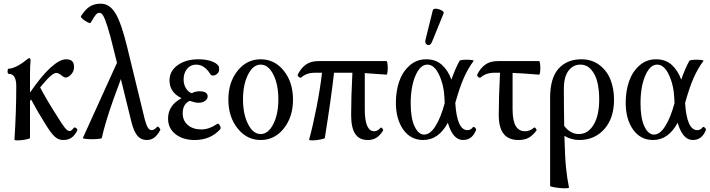

<svg xmlns="http://www.w3.org/2000/svg" viewBox="-20 -745 3837 1037"><path d="M58.1 9.8Q67.9 -145 67.9 -279.8Q67.9 -346.2 26.9 -346.2Q21 -346.2 21 -360.1Q21 -374 26.9 -374Q43.9 -374 69.3 -386.5Q94.7 -398.9 119.1 -418.9Q134.8 -431.2 138.2 -431.2Q145 -431.2 145 -417Q142.1 -393.1 142.1 -341.8V-245.1Q203.6 -335 253.2 -379.9Q302.7 -424.8 336.9 -424.8Q359.4 -424.8 369.6 -414.6Q379.9 -404.3 379.9 -382.8Q379.9 -360.4 364.5 -343.3Q349.1 -326.2 334 -326.2Q325.7 -326.2 311 -338.6Q296.4 -351.1 283.2 -351.1Q259.8 -351.1 196.8 -272.9Q231.4 -206.5 288.1 -118.2Q315.4 -73.2 330.1 -55.2Q344.7 -37.1 356 -37.1Q365.7 -37.1 378.9 -55.2Q381.8 -57.6 386.7 -55.9Q391.6 -54.2 395.5 -48.8Q399.4 -43.5 397 -39.1Q382.8 -12.2 365 -0.5Q347.2 11.2 320.8 11.2Q295.4 11.2 274.9 -7.8Q254.4 -26.9 223.1 -78.1Q184.6 -139.2 147.9 -208L142.1 -199.2V0Q142.1 3.9 120.1 8.3Q98.1 12.7 79.3 13.2Q60.5 13.7 58.1 9.8Z M427.7 0 611.8 -405.8 593.8 -478Q574.7 -557.1 560.5 -601.3Q546.4 -645.5 537.1 -660.6Q527.8 -675.8 518.1 -675.8Q506.8 -675.8 498.3 -666.5Q489.7 -657.2 469.7 -622.1Q467.3 -617.7 453.1 -624.8Q439 -631.8 426.8 -642.3Q414.6 -652.8 417 -657.2Q439.9 -693.4 464.1 -709.2Q488.3 -725.1 524.9 -725.1Q571.3 -725.1 603 -674.1Q634.8 -623 667 -490.2L761.7 -101.1Q770.5 -67.9 779.3 -54.9Q788.1 -42 798.8 -42Q813 -42 828.6 -60.1Q832.5 -64 839.8 -55.4Q847.2 -46.9 845.7 -43Q830.1 -14.2 812.7 -1.5Q795.4 11.2 772.9 11.2Q741.7 11.2 722.7 -11Q703.6 -33.2 689.9 -85.9L632.8 -317.9L592.8 -209Q548.3 -83.5 529.8 0Q528.8 4.4 502.7 6.1Q476.6 7.8 451.4 6.1Q426.3 4.4 427.7 0Z M1031.7 11.2Q968.3 11.2 928 -20.3Q887.7 -51.8 887.7 -105Q887.7 -175.8 960.4 -214.8Q895.5 -246.6 895.5 -310.1Q895.5 -361.3 939.7 -393.1Q983.9 -424.8 1052.7 -424.8Q1091.3 -424.8 1120.6 -414.8Q1149.9 -404.8 1160.6 -388.2Q1163.6 -384.3 1163.6 -368.2Q1163.6 -356 1152.8 -346.4Q1142.1 -336.9 1129.4 -336.9Q1120.6 -336.9 1115.7 -345.2Q1084 -396 1039.6 -396Q1009.3 -396 990.5 -373.3Q971.7 -350.6 971.7 -314.9Q971.7 -289.1 983.9 -268.8Q996.1 -248.5 1015.6 -241.2Q1033.2 -252 1057.6 -252Q1101.6 -252 1101.6 -224.1Q1101.6 -210.4 1087.6 -200.2Q1073.7 -189.9 1050.8 -189.9Q1036.1 -189.9 1004.4 -200.2Q966.8 -183.1 966.8 -132.8Q966.8 -93.3 994.6 -69.6Q1022.5 -45.9 1067.4 -45.9Q1109.4 -45.9 1153.8 -76.2Q1157.7 -79.1 1163.1 -73.2Q1168.5 -67.4 1170.7 -60.1Q1172.9 -52.7 1170.4 -47.9Q1117.2 11.2 1031.7 11.2Z M1387.7 11.2Q1313.5 11.2 1263.4 -51.3Q1213.4 -113.8 1213.4 -207Q1213.4 -300.8 1263.2 -362.8Q1313 -424.8 1387.7 -424.8Q1463.4 -424.8 1512.9 -362.8Q1562.5 -300.8 1562.5 -207Q1562.5 -113.8 1512.9 -51.3Q1463.4 11.2 1387.7 11.2ZM1387.7 -21Q1428.7 -21 1456.1 -74.7Q1483.4 -128.4 1483.4 -208Q1483.4 -289.1 1456.3 -342.5Q1429.2 -396 1387.7 -396Q1347.2 -396 1319.8 -342.3Q1292.5 -288.6 1292.5 -208Q1292.5 -128.4 1319.8 -74.7Q1347.2 -21 1387.7 -21Z M1649.4 9.8Q1670.4 -66.9 1690.4 -169.7Q1710.4 -272.5 1719.2 -352.1H1680.2Q1636.2 -352.1 1607.4 -327.1Q1602.5 -322.3 1594.2 -329.1Q1585.9 -335.9 1588.4 -342.8Q1606 -377.4 1632.1 -396.2Q1658.2 -415 1700.2 -415H2067.4Q2071.3 -415 2073.2 -396.5Q2075.2 -377.9 2073.2 -359.6Q2071.3 -341.3 2067.4 -341.8Q1969.7 -349.1 1950.2 -350.1V-154.8Q1950.2 -36.1 2001.5 -36.1Q2018.6 -36.1 2036.1 -55.2Q2038.6 -57.6 2042.2 -54.4Q2045.9 -51.3 2048.1 -46.4Q2050.3 -41.5 2049.3 -40Q2031.7 -12.2 2012.2 -0.5Q1992.7 11.2 1966.3 11.2Q1920.4 11.2 1898.4 -22Q1876.5 -55.2 1876.5 -124Q1876.5 -218.8 1883.3 -352.1H1784.2Q1768.6 -213.4 1734.4 0Q1733.4 3.9 1710.9 8.3Q1688.5 12.7 1670.2 13.2Q1651.9 13.7 1649.4 9.8Z M2313 -518.1Q2303.7 -497.1 2288.6 -502.7Q2273.4 -508.3 2277.8 -528.8L2317.9 -690.9Q2321.8 -698.7 2336.2 -697.8Q2350.6 -696.8 2365 -688.7Q2379.4 -680.7 2376 -672.9ZM2266.1 11.2Q2198.2 11.2 2158.2 -44.9Q2118.2 -101.1 2118.2 -190.9Q2118.2 -252 2135.7 -304Q2153.3 -356 2191.4 -390.4Q2229.5 -424.8 2282.2 -424.8Q2333.5 -424.8 2366.9 -394.5Q2400.4 -364.3 2418 -314.9Q2440.9 -379.4 2461.9 -416Q2465.8 -422.9 2507.3 -422.4Q2540 -421.4 2538.1 -416Q2508.3 -376 2485.8 -325.9Q2463.4 -275.9 2439 -189Q2448.2 -42 2504.9 -42Q2522.9 -42 2534.2 -58.1Q2536.6 -61 2541 -58.8Q2545.4 -56.6 2549.1 -51.5Q2552.7 -46.4 2551.3 -43Q2530.3 11.2 2481 11.2Q2425.8 11.2 2398.9 -82Q2348.6 11.2 2266.1 11.2ZM2198.2 -186Q2198.2 -106.4 2219.2 -62.3Q2240.2 -18.1 2271 -18.1Q2303.7 -18.1 2332.8 -65.2Q2361.8 -112.3 2381.8 -188Q2381.8 -191.4 2381.3 -198.7Q2380.9 -206.1 2380.9 -210Q2378.4 -282.7 2352.3 -339.4Q2326.2 -396 2288.1 -396Q2249.5 -396 2223.9 -336.4Q2198.2 -276.9 2198.2 -186Z M2780.8 11.2Q2726.6 11.2 2700.2 -22Q2673.8 -55.2 2673.8 -124Q2673.8 -218.8 2680.7 -352.1H2649.4Q2605.5 -352.1 2576.7 -327.1Q2571.8 -322.3 2563.5 -329.1Q2555.2 -335.9 2557.6 -342.8Q2575.2 -377.4 2601.3 -396.2Q2627.4 -415 2669.4 -415H2891.6Q2895.5 -415 2897.5 -396.5Q2899.4 -377.9 2897.5 -359.6Q2895.5 -341.3 2891.6 -341.8Q2788.1 -350.1 2748.5 -351.1V-154.8Q2748.5 -94.2 2765.1 -65.2Q2781.7 -36.1 2816.4 -36.1Q2840.8 -36.1 2863.8 -55.2Q2868.7 -59.1 2874.3 -50.8Q2879.9 -42.5 2877.4 -40Q2856.4 -12.2 2834.5 -0.5Q2812.5 11.2 2780.8 11.2Z M3053.2 268.1Q3050.3 272.5 3027.6 272Q3004.9 271.5 2978 267.3Q2951.2 263.2 2951.2 258.8V-216.8Q2951.2 -323.7 2996.8 -374.3Q3042.5 -424.8 3120.1 -424.8Q3176.3 -424.8 3217 -394.3Q3257.8 -363.8 3277.1 -315.2Q3296.4 -266.6 3296.4 -207Q3296.4 -106.4 3243.9 -47.6Q3191.4 11.2 3108.4 11.2Q3066.4 11.2 3028.3 -11.2Q3031.2 101.1 3037.1 160.2Q3043 219.2 3053.2 268.1ZM3025.4 -266.1Q3025.4 -175.3 3027.3 -64.9Q3060.5 -21 3106.4 -21Q3155.8 -21 3186 -71Q3216.3 -121.1 3216.3 -208Q3216.3 -260.3 3206.5 -301Q3196.8 -341.8 3173.1 -368.9Q3149.4 -396 3114.3 -396Q3075.2 -396 3050.3 -362.8Q3025.4 -329.6 3025.4 -266.1Z M3507.3 11.2Q3439.5 11.2 3399.4 -44.9Q3359.4 -101.1 3359.4 -190.9Q3359.4 -252 3377 -304Q3394.5 -356 3432.6 -390.4Q3470.7 -424.8 3523.4 -424.8Q3574.7 -424.8 3608.2 -394.5Q3641.6 -364.3 3659.2 -314.9Q3682.1 -379.4 3703.1 -416Q3707 -422.9 3748.5 -422.4Q3781.2 -421.4 3779.3 -416Q3749.5 -376 3727.1 -325.9Q3704.6 -275.9 3680.2 -189Q3689.5 -42 3746.1 -42Q3764.2 -42 3775.4 -58.1Q3777.8 -61 3782.2 -58.8Q3786.6 -56.6 3790.3 -51.5Q3793.9 -46.4 3792.5 -43Q3771.5 11.2 3722.2 11.2Q3667 11.2 3640.1 -82Q3589.8 11.2 3507.3 11.2ZM3439.5 -186Q3439.5 -106.4 3460.4 -62.3Q3481.4 -18.1 3512.2 -18.1Q3544.9 -18.1 3574 -65.2Q3603 -112.3 3623 -188Q3623 -191.4 3622.6 -198.7Q3622.1 -206.1 3622.1 -210Q3619.6 -282.7 3593.5 -339.4Q3567.4 -396 3529.3 -396Q3490.7 -396 3465.1 -336.4Q3439.5 -276.9 3439.5 -186Z"/></svg>

Font: Junicode SmCond
Style: Regular
Weight: 400
Width: 4
Designer: Peter S. Baker
Version: Version 2.206